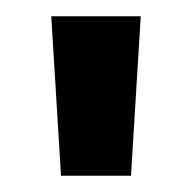

<svg xmlns="http://www.w3.org/2000/svg" viewBox="-20 -741 236 236"><path d="M43 -721H153L141 -525H55Z"/></svg>

Font: Pridi
Style: Regular
Weight: 400
Designer: Katatrad Team
Foundry: CadsonDemak
Version: Version 1.001